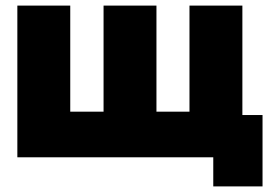

<svg xmlns="http://www.w3.org/2000/svg" viewBox="-20 -562 958 686"><path d="M742 0H42V-542H231V-163H350V-542H539V-163H657V-542H846V-151H918V104H742Z"/></svg>

Font: Chess Sans ExtraBold
Style: Regular
Weight: 800
Designer: Wolf Bōese
Foundry: Wolf Bōese
Version: Version 7.223